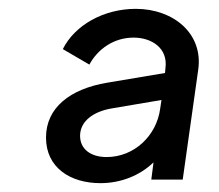

<svg xmlns="http://www.w3.org/2000/svg" viewBox="-20 -775 496 434"><path d="M207 -361C253 -361 296 -378 327 -408L322 -369H393L428 -617C440 -699 372 -755 287 -755C214 -755 149 -718 122 -664L182 -629C201 -664 237 -690 282 -690C322 -690 360 -667 354 -621L353 -610L222 -588C139 -574 84 -532 84 -464C84 -396 139 -361 207 -361ZM161 -468C161 -501 191 -523 233 -530L345 -549L342 -529C334 -469 284 -420 221 -420C185 -420 161 -438 161 -468Z"/></svg>

Font: Mluvka
Style: Italic
Weight: 400
Italic angle: -8°
Designer: Modified by Jiří Krblich, Original typeface by Gumpita Rahayu
Foundry: Gumpita Rahayu & Jiří Krblich
Version: Version 2.000;Glyphs 3.1.1 (3134)